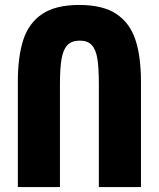

<svg xmlns="http://www.w3.org/2000/svg" viewBox="-20 -755 640 775"><path d="M549 -424V0H379V-416Q379 -481.5 373 -518.2Q367 -555 350.5 -573Q334 -591 302 -591Q269.5 -591 252.2 -573Q235 -555 228.5 -517.8Q222 -480.5 222 -416V0H52V-424Q52 -527 74.2 -594.8Q96.5 -662.5 150.8 -698.8Q205 -735 300 -735Q395 -735 449.5 -698.8Q504 -662.5 526.5 -594.8Q549 -527 549 -424Z"/></svg>

Font: JuliaMono Black
Style: Regular
Weight: 900
Monospace: yes
Designer: cormullion
Foundry: corm
Version: Version 0.054; ttfautohint (v1.8.4)